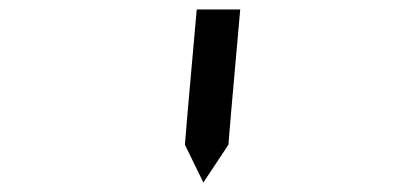

<svg xmlns="http://www.w3.org/2000/svg" viewBox="-20 -907 856 406"><path d="M377 -673 396 -887H488L487 -876L469 -673L463 -601L410 -521L371 -601Z"/></svg>

Font: DSEG14 Classic
Style: Italic
Weight: 400
Italic angle: -5°
Designer: Keshikan(Twitter:@keshinomi_88pro)
Version: Version 0.46